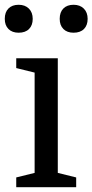

<svg xmlns="http://www.w3.org/2000/svg" viewBox="-32 -784 387 804"><path d="M113 -480 36 -499V-540H210V-60L287 -41V0H36V-41L113 -60ZM-12 -705Q-12 -733 3.5 -748.5Q19 -764 46 -764Q73 -764 89 -748Q105 -732 105 -705Q105 -678 89.5 -662.5Q74 -647 46 -647Q19 -647 3.5 -662.5Q-12 -678 -12 -705ZM218 -705Q218 -733 233.5 -748.5Q249 -764 276 -764Q303 -764 319 -748Q335 -732 335 -705Q335 -678 319.5 -662.5Q304 -647 276 -647Q249 -647 233.5 -662.5Q218 -678 218 -705Z"/></svg>

Font: Domine
Style: Regular
Weight: 400
Designer: Pablo Impallari, Rodrigo Fuenzalida, Brenda Gallo
Foundry: Pablo Impallari, Rodrigo Fuenzalida, Brenda Gallo
Version: Version 2.000;September 19, 2022;FontCreator 14.0.0.2877 64-